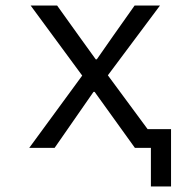

<svg xmlns="http://www.w3.org/2000/svg" viewBox="-20 -536 640 696"><path d="M527 0H469L323 -203H319L178 0H86L278 -262L91 -516H187L265 -407L327 -321H331L391 -407L468 -516H560L371 -263L515 -68H600V140H527Z"/></svg>

Font: JuliaMono
Style: Regular
Weight: 400
Monospace: yes
Designer: cormullion
Foundry: corm
Version: Version 0.055; ttfautohint (v1.8.4)